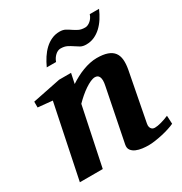

<svg xmlns="http://www.w3.org/2000/svg" viewBox="-169 -833 916 968"><g transform="rotate(-30 289.0 -348.5)"><path d="M574.2 -22.9Q561 -16.6 541.5 -10.3Q522 -3.9 500.2 1Q478.5 5.9 456.8 9Q435.1 12.2 418 12.2Q401.4 12.2 382.1 9.8Q362.8 7.3 346.9 0.5Q331.1 -6.3 322 -18.6Q313 -30.8 316.9 -50.8L377.9 -356Q381.8 -374 381.6 -386.5Q381.3 -398.9 377.7 -406.7Q374 -414.6 367.9 -417.7Q361.8 -420.9 354 -420.9Q342.3 -420.9 327.1 -414.1Q312 -407.2 295.2 -396Q278.3 -384.8 261 -369.9Q243.7 -355 228 -338.9L157.2 0H23.9L111.8 -424.8L27.8 -433.1V-466.8L191.9 -500H261.2L249 -441.9Q267.1 -454.1 287.4 -464.8Q307.6 -475.6 328.4 -483.4Q349.1 -491.2 369.9 -495.6Q390.6 -500 410.2 -500Q447.3 -500 471.4 -491.5Q495.6 -482.9 508.1 -466.3Q520.5 -449.7 522.7 -425.3Q524.9 -400.9 519 -369.1L464.8 -87.9Q462.4 -75.7 464.6 -68.1Q466.8 -60.5 470.9 -56.2Q475.1 -51.8 480 -50.3Q484.9 -48.8 488.8 -48.8Q504.4 -48.8 526.9 -54.9Q549.3 -61 571.8 -70.8ZM544.9 -709Q533.7 -683.1 519.3 -660.6Q504.9 -638.2 486.8 -621.3Q468.8 -604.5 447 -594.7Q425.3 -585 399.9 -585Q379.9 -585 366.7 -592.5Q353.5 -600.1 340.8 -608.9Q328.1 -617.7 313.2 -625.2Q298.3 -632.8 275.9 -632.8Q268.1 -632.8 260 -629.2Q252 -625.5 244.9 -618.9Q237.8 -612.3 232.2 -603.8Q226.6 -595.2 223.1 -585H168.9Q180.7 -610.8 195.3 -633.3Q210 -655.8 228 -672.6Q246.1 -689.5 267.6 -699.2Q289.1 -709 314 -709Q334 -709 347.4 -701.7Q360.8 -694.3 373.5 -685.5Q386.2 -676.8 400.9 -669.4Q415.5 -662.1 438 -662.1Q445.8 -662.1 453.9 -665.8Q461.9 -669.4 469.2 -675.8Q476.6 -682.1 482.2 -690.7Q487.8 -699.2 490.7 -709Z"/></g></svg>

Font: Charis SIL
Style: Bold Italic
Weight: 700
Italic angle: -11°
Foundry: SIL International
Version: Version 4.112